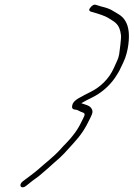

<svg xmlns="http://www.w3.org/2000/svg" viewBox="-20 -702 573 824"><path d="M144.1 25C126 41 97.7 61 78 76C56.6 93 71.6 112 91.6 96L109.1 82C132.1 63 138.4 62 159.4 43C178.8 26 190.6 17 210.6 -2C254.3 -39 259.2 -48 294.2 -86C327.9 -123 344.8 -148 368.6 -198C377 -215 379.5 -223 374 -234C366 -250 347.7 -252 328.9 -259C345.1 -269 356.6 -274 372.2 -282C413.5 -302 447.7 -331 473.4 -368C484.7 -385 493.2 -399 497.6 -410L509.2 -434C532.7 -483 535.7 -543 531.9 -569C527.7 -603 512.9 -626 490.4 -640C460.7 -657 456.9 -664 415.1 -674L392.3 -681C384.3 -684 375 -680 365.9 -667C360.7 -660 362.1 -655 370.1 -652C407 -642 431.1 -633 442.9 -626C477.3 -605 493.1 -598 499.2 -551C501.1 -538 493.3 -485 491.6 -470C490.1 -462 487.9 -452 482.1 -440C476.3 -428 472.5 -419 469 -411C447.5 -362 408.4 -327 369.4 -308C351.5 -299 333.7 -290 316.5 -280C303 -272 295.5 -264 291.9 -256C286.8 -243 288.7 -233 300.4 -232C312 -231 317.8 -227 325.5 -223C333.2 -219 348.2 -219 341.5 -204C338 -196 334.4 -188 329.9 -180C314.2 -146 291.7 -116 263.5 -87C256.3 -80 248.8 -72 240.9 -63C211.5 -30 176.3 -4 144.1 25Z"/></svg>

Font: MewTooHand
Style: UltIta
Weight: 400
Designer: Mew Too, Robert Jablonski
Version: Version 0.77